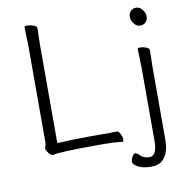

<svg xmlns="http://www.w3.org/2000/svg" viewBox="-92 -784 959 1025"><g transform="rotate(-10 388.0 -271.5)"><path d="M718 -595Q699 -595 685 -613Q671 -631 671 -649.5Q671 -668 682 -680.5Q693 -693 712.5 -693Q732 -693 746 -674.5Q760 -656 760 -637.5Q760 -619 748.5 -607Q737 -595 718 -595ZM592 82Q610 105 646 105Q666 105 676 84Q686 63 686 31V-364L683 -475Q683 -480 698 -480Q713 -480 729.5 -473.5Q746 -467 746 -457L744 -364V30Q744 103 707 137Q686 157 643.5 157Q601 157 574.5 142.5Q548 128 548 113.5Q548 99 557 85Q566 71 574 71Q580 72 592 82ZM345 -59H458Q482 -59 495 -60H496Q506 -60 514.5 -43Q523 -26 523 -13Q523 0 517 0H516Q477 -6 413 -6H372Q181 -6 141 4H139Q125 4 110 -21Q104 -32 104 -37Q104 -43 107.5 -50Q111 -57 111 -70V-589L108 -695Q108 -700 124 -700Q140 -700 157.5 -693.5Q175 -687 175 -677L173 -588V-54Q256 -59 345 -59Z"/></g></svg>

Font: Moon Stars Kai T Light
Style: Regular
Weight: 300
Designer: GuiWonder
Version: Version 1.101